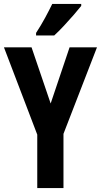

<svg xmlns="http://www.w3.org/2000/svg" viewBox="-20 -954 512 974"><path d="M237 -429 333 -714H472L302 -275V0H169V-271L0 -714H140ZM392 -924Q378 -906 354.5 -879Q331 -852 304.5 -823.5Q278 -795 255 -774H163V-787Q189 -827 209 -864Q229 -901 245 -934H392Z"/></svg>

Font: Noto Sans Sinhala ExtraCondensed
Style: Bold
Weight: 700
Width: 2
Designer: Jelle Bosma - Monotype Design Team
Foundry: Monotype Imaging Inc.
Version: Version 2.006; ttfautohint (v1.8.4.7-5d5b)